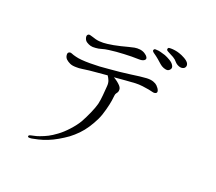

<svg xmlns="http://www.w3.org/2000/svg" viewBox="-127 -917 1255 1118"><g transform="rotate(20 500.0 -358.5)"><path d="M856 -661Q867 -664 871 -674.5Q875 -685 868 -697Q860 -709 841 -719.5Q822 -730 806 -735Q791 -740 777 -742Q763 -744 752 -744Q747 -744 742 -743.5Q737 -743 735 -740Q728 -728 743 -721Q765 -710 780 -701.5Q795 -693 806 -679Q816 -668 830.5 -662.5Q845 -657 856 -661ZM777 -619Q787 -622 793 -632Q799 -642 791 -655Q784 -668 765.5 -679Q747 -690 731 -696Q715 -701 701.5 -704.5Q688 -708 677 -708Q673 -709 667.5 -708.5Q662 -708 660 -704Q656 -699 659 -694Q662 -689 668 -685Q687 -672 701 -660Q715 -648 726 -638Q737 -628 751.5 -622.5Q766 -617 777 -619ZM745 -514Q737 -522 720.5 -528Q704 -534 679 -533Q659 -532 636 -529Q613 -526 584 -522Q555 -518 518 -514Q481 -510 452 -508Q423 -505 397 -503.5Q371 -502 338 -502Q277 -502 248 -510Q231 -514 219.5 -519Q208 -524 200 -518Q193 -514 194.5 -500Q196 -486 206 -476Q217 -466 231.5 -459.5Q246 -453 269 -453Q286 -452 308 -455.5Q330 -459 349 -461Q367 -463 397.5 -465.5Q428 -468 459 -471Q467 -460 473 -445Q479 -430 477 -409Q475 -383 472.5 -352.5Q470 -322 464 -296Q457 -270 441.5 -235Q426 -200 409 -169Q392 -140 362 -107Q332 -74 304 -54Q277 -34 255.5 -23Q234 -12 209 -3Q193 3 180 5.5Q167 8 160 10Q143 13 145 22Q145 29 169 26Q181 24 207 18Q233 12 261 1Q289 -10 318.5 -27Q348 -44 373 -62Q398 -81 420.5 -104Q443 -127 462 -156Q481 -185 495 -214Q509 -243 519 -282Q529 -320 532 -341Q535 -362 536 -373Q537 -384 542 -390Q547 -396 549 -401Q552 -406 551.5 -417Q551 -428 540 -440Q523 -458 497 -473Q531 -476 569 -479Q607 -482 626 -483Q649 -484 672.5 -481Q696 -478 712 -475Q727 -472 738.5 -469Q750 -466 759 -471Q767 -476 763 -488Q759 -500 745 -514ZM338 -597Q356 -598 373.5 -603.5Q391 -609 415 -612Q438 -615 459.5 -617Q481 -619 507 -620Q533 -621 552.5 -621.5Q572 -622 596 -621Q619 -620 630 -628Q641 -636 635 -647Q629 -658 615 -666.5Q601 -675 584 -677Q567 -679 550.5 -676Q534 -673 516 -668Q497 -663 473 -657Q449 -651 431 -648Q421 -646 395 -642.5Q369 -639 345 -641Q333 -642 321.5 -645Q310 -648 302 -651Q295 -653 284.5 -656Q274 -659 268 -652Q262 -645 266.5 -630.5Q271 -616 283 -609Q294 -602 306.5 -598.5Q319 -595 338 -597Z"/></g></svg>

Font: Hannari
Style: Regular
Weight: 400
Version: Version 1.12